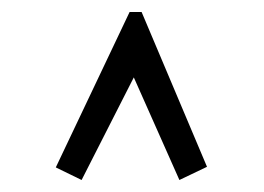

<svg xmlns="http://www.w3.org/2000/svg" viewBox="-20 -643 440 320"><path d="M116 -343 73 -364 196 -623H216L325 -365L279 -343L203 -514Z"/></svg>

Font: Inconsolata Condensed
Style: Regular
Weight: 400
Width: 3
Monospace: yes
Designer: Raph Levien, Cyreal, Brenton Simpson
Foundry: Raph Levien, Cyreal, Google
Version: Version 3.000; ttfautohint (v1.8.2.53-6de2)